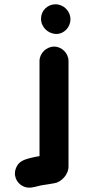

<svg xmlns="http://www.w3.org/2000/svg" viewBox="-20 -726 398 894"><path d="M164 -442V1C150 4 143 4 128 8C97 16 72 22 58 49C38 87 56 125 85 140C112 154 134 146 160 140L172 137C189 135 215 130 234 127C265 122 299 87 299 50V-442C299 -478 268 -509 232 -509C196 -509 164 -478 164 -442ZM171 -639C171 -600 203 -569 241 -568C278 -567 308 -599 308 -636C308 -675 276 -706 238 -706C201 -706 171 -676 171 -639Z"/></svg>

Font: Electronic
Style: UltThk
Weight: 900
Version: Version 1.011